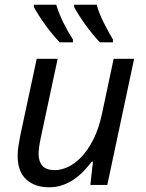

<svg xmlns="http://www.w3.org/2000/svg" viewBox="-20 -786 619 816"><path d="M55 -123Q55 -146 58.5 -166Q62 -186 66 -209L136 -536H225L153 -199Q144 -156 144 -132Q144 -100 160 -81.5Q176 -63 214 -63Q239 -63 268 -76Q297 -89 325 -118Q353 -147 376.5 -193Q400 -239 414 -305L463 -536H550L436 0H364L375 -99H370Q356 -81 338 -61.5Q320 -42 297.5 -26Q275 -10 248 0Q221 10 189 10Q128 10 91.5 -23.5Q55 -57 55 -123ZM124 -766H219Q230 -729 249 -690.5Q268 -652 290 -618V-606H234Q220 -620 204 -639.5Q188 -659 173 -679.5Q158 -700 145 -720.5Q132 -741 124 -756ZM391 -766Q401 -729 420.5 -690.5Q440 -652 460 -618V-606H405Q391 -620 375 -639.5Q359 -659 344 -679.5Q329 -700 316 -720.5Q303 -741 295 -756V-766Z"/></svg>

Font: BC Sans
Style: Italic
Weight: 400
Italic angle: -12°
Designer: Monotype Design Team
Designer: Province of B.C.
Foundry: Monotype Imaging Inc.
Version: Version 2.000;GOOG;noto-source:20170915:90ef993387c0